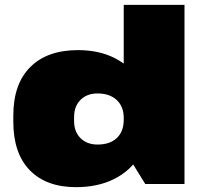

<svg xmlns="http://www.w3.org/2000/svg" viewBox="-20 -760 834 793"><path d="M294 13Q171 13 103 -57Q35 -127 35 -257V-283Q35 -413 105 -483Q175 -553 302 -553Q389 -553 454 -520Q519 -487 555.5 -426.5Q592 -366 592 -284V-257Q592 -175 555 -114.5Q518 -54 451 -20.5Q384 13 294 13ZM383 -163Q434 -163 462.5 -190Q491 -217 491 -265V-273Q491 -320 462 -347Q433 -374 383 -374Q339 -374 312.5 -347.5Q286 -321 286 -277V-260Q286 -216 312.5 -189.5Q339 -163 383 -163ZM491 -144V-740H742V0H580Z"/></svg>

Font: Pathway Extreme 8pt Thin 12pt Black
Style: Regular
Weight: 900
Version: Version 1.001;gftools[0.9.26]